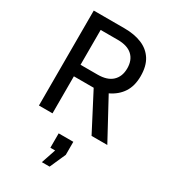

<svg xmlns="http://www.w3.org/2000/svg" viewBox="-238 -811 1079 1226"><g transform="rotate(30 301.5 -198.0)"><path d="M80 0V-700H307Q380 -700 434.5 -677.5Q489 -655 519 -608Q549 -561 549 -487Q549 -415 517.5 -366.5Q486 -318 427 -290L584 0H468L326 -273Q324 -273 323 -273Q322 -273 321 -273H180V0ZM180 -358H306Q377 -358 413.5 -392.5Q450 -427 450 -487Q450 -548 413.5 -581.5Q377 -615 306 -615H180ZM334 304H277L313 197H278V91H386V187Z"/></g></svg>

Font: Cabin VF Beta
Style: Regular
Weight: 400
Designer: Pablo Impallari
Foundry: Pablo Impallari. http://www.impallari.com Igino Marini. http://www.ikern.com
Version: Version 2.200